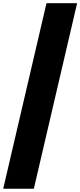

<svg xmlns="http://www.w3.org/2000/svg" viewBox="-33 -972 496 1185"><path d="M-13.2 192.9 253.9 -952.1H442.9L175.8 192.9Z"/></svg>

Font: Poppins ExtraBold
Style: Regular
Weight: 800
Designer: Ninad Kale (Devanagari), Jonny Pinhorn (Latin)
Foundry: Indian Type Foundry
Version: 4.004